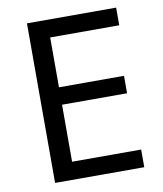

<svg xmlns="http://www.w3.org/2000/svg" viewBox="-81 -780 718 846"><g transform="rotate(-10 278.0 -357.0)"><path d="M496 0H97V-714H496V-635H187V-412H478V-334H187V-79H496Z"/></g></svg>

Font: Noto Sans Mayan Numerals
Style: Regular
Weight: 400
Designer: Monotype Design Team
Foundry: Monotype Imaging Inc.
Version: Version 2.001; ttfautohint (v1.8.4.7-5d5b)